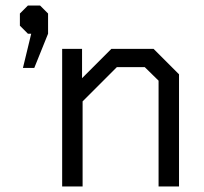

<svg xmlns="http://www.w3.org/2000/svg" viewBox="-20 -675 738 695"><path d="M205 -498H277V-392L383 -498H536L628 -406V0H554V-383L504 -432H403L279 -308V0H205ZM93 -553H81L52 -582V-626L81 -655H125L154 -626V-553L104 -429H63Z"/></svg>

Font: Chakra Petch
Style: Regular
Weight: 400
Designer: Katatrad Aksorn Co.,Ltd.
Foundry: Cadson Demak Co.,Ltd.
Version: Version 1.000; ttfautohint (v1.6)